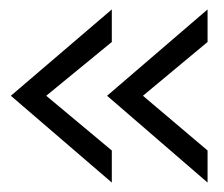

<svg xmlns="http://www.w3.org/2000/svg" viewBox="-20 -456 475 407"><path d="M207 -253 420 -436V-367L283 -253L420 -137V-69ZM3 -253 217 -436V-367L78 -253L217 -137V-69Z"/></svg>

Font: Hanken Grotesk Light
Style: Regular
Weight: 300
Designer: Alfredo Marco Pradil
Foundry: Hanken Design Co.
Version: Version 3.014